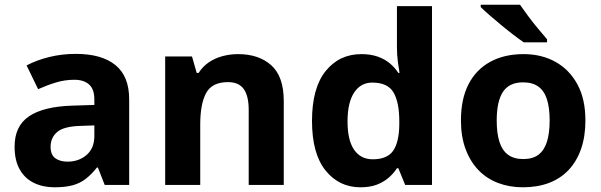

<svg xmlns="http://www.w3.org/2000/svg" viewBox="-20 -786 2553 816"><path d="M302 -557Q412 -557 470.5 -509.5Q529 -462 529 -364V0H425L396 -74H392Q369 -45 344.5 -26Q320 -7 288.5 1.5Q257 10 211 10Q163 10 124.5 -8.5Q86 -27 64 -65.5Q42 -104 42 -163Q42 -250 103 -291.5Q164 -333 286 -337L381 -340V-364Q381 -407 358.5 -427Q336 -447 296 -447Q256 -447 218 -435.5Q180 -424 142 -407L93 -508Q137 -531 190.5 -544Q244 -557 302 -557ZM323 -251Q251 -249 223 -225Q195 -201 195 -162Q195 -128 215 -113.5Q235 -99 267 -99Q315 -99 348 -127.5Q381 -156 381 -208V-253Z M992 -556Q1080 -556 1133 -508.5Q1186 -461 1186 -356V0H1037V-319Q1037 -378 1016 -407.5Q995 -437 949 -437Q881 -437 856 -390.5Q831 -344 831 -257V0H682V-546H796L816 -476H824Q842 -504 868 -521.5Q894 -539 926 -547.5Q958 -556 992 -556Z M1512 10Q1421 10 1363.5 -61.5Q1306 -133 1306 -272Q1306 -412 1364 -484Q1422 -556 1516 -556Q1555 -556 1585 -545.5Q1615 -535 1636.5 -517Q1658 -499 1673 -476H1678Q1675 -492 1671 -522.5Q1667 -553 1667 -585V-760H1816V0H1702L1673 -71H1667Q1653 -49 1631.5 -30.5Q1610 -12 1581 -1Q1552 10 1512 10ZM1564 -109Q1626 -109 1651 -145.5Q1676 -182 1677 -255V-271Q1677 -351 1652.5 -393Q1628 -435 1562 -435Q1513 -435 1485 -392.5Q1457 -350 1457 -270Q1457 -190 1485 -149.5Q1513 -109 1564 -109Z M2468 -274Q2468 -206 2449.5 -153Q2431 -100 2396.5 -63.5Q2362 -27 2313 -8.5Q2264 10 2202 10Q2145 10 2096.5 -8.5Q2048 -27 2013 -63.5Q1978 -100 1958.5 -153Q1939 -206 1939 -274Q1939 -365 1971 -427.5Q2003 -490 2063 -523Q2123 -556 2205 -556Q2282 -556 2341 -523Q2400 -490 2434 -427.5Q2468 -365 2468 -274ZM2091 -274Q2091 -220 2102.5 -183.5Q2114 -147 2139 -128.5Q2164 -110 2204 -110Q2244 -110 2268.5 -128.5Q2293 -147 2304.5 -183.5Q2316 -220 2316 -274Q2316 -328 2304.5 -364Q2293 -400 2268 -418Q2243 -436 2203 -436Q2144 -436 2117.5 -395.5Q2091 -355 2091 -274ZM2190 -766Q2205 -744 2225.5 -716.5Q2246 -689 2267.5 -663.5Q2289 -638 2305 -619V-606H2206Q2187 -619 2161.5 -638.5Q2136 -658 2109.5 -680Q2083 -702 2060 -722Q2037 -742 2023 -756V-766Z"/></svg>

Font: Noto Sans Hebrew
Style: Bold
Weight: 700
Designer: Monotype Design Team
Foundry: Monotype Imaging Inc.
Version: Version 2.003